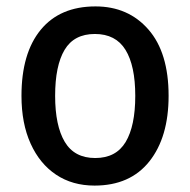

<svg xmlns="http://www.w3.org/2000/svg" viewBox="-20 -569 593 599"><path d="M506 -270Q506 -141 446 -65.5Q386 10 275 10Q206 10 155 -24Q104 -58 75.5 -121Q47 -184 47 -270Q47 -403 107 -476Q167 -549 278 -549Q380 -549 443 -477Q506 -405 506 -270ZM152 -270Q152 -177 182 -126.5Q212 -76 277 -76Q342 -76 372 -126Q402 -176 402 -270Q402 -364 371.5 -413.5Q341 -463 276 -463Q211 -463 181.5 -413.5Q152 -364 152 -270Z"/></svg>

Font: Noto Sans Telugu SemiCondensed Medium
Style: Regular
Weight: 500
Width: 4
Designer: Jelle Bosma - Monotype Design Team
Foundry: Monotype Imaging Inc.
Version: Version 2.005; ttfautohint (v1.8.4.7-5d5b)